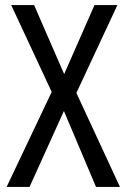

<svg xmlns="http://www.w3.org/2000/svg" viewBox="-20 -734 496 754"><path d="M6 0H96L231 -298L357 0H451L280 -369L441 -714H351L232 -443L114 -714H24L183 -373Z"/></svg>

Font: Noto Sans Condensed
Style: Regular
Weight: 400
Width: 3
Designer: Monotype Design Team
Foundry: Monotype Imaging Inc.
Version: Version 2.013